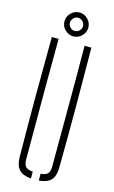

<svg xmlns="http://www.w3.org/2000/svg" viewBox="-145 -1029 648 1087"><g transform="rotate(15 179.0 -485.5)"><path d="M63 -95Q61 -274.5 61.2 -447.8Q61.5 -621 63 -800H103Q102 -680.5 101.8 -564Q101.5 -447.5 101.8 -331Q102 -214.5 102 -95Q102 -64.5 113.5 -51.5Q125 -38.5 156 -36V4Q107.5 0 85.8 -23.5Q64 -47 63 -95ZM202 4V-36Q233 -38.5 244 -51.5Q255 -64.5 255 -95Q255 -214.5 255.5 -331Q256 -447.5 256 -564Q256 -680.5 255 -800H295Q296.5 -621 297 -447.8Q297.5 -274.5 295 -95Q294.5 -47 272.8 -23.5Q251 0 202 4ZM179 -835Q151.5 -835 130.2 -855.5Q109 -876 109 -905Q109 -933 129.8 -954Q150.5 -975 179 -975Q207.5 -975 228.2 -954Q249 -933 249 -905Q249 -876 228 -855.5Q207 -835 179 -835ZM179 -867Q195 -867 206.5 -878.5Q218 -890 218 -905Q218 -921 206 -932.5Q194 -944 179 -944Q164 -944 152.5 -932.5Q141 -921 141 -905Q141 -890 152.2 -878.5Q163.5 -867 179 -867Z"/></g></svg>

Font: Big Shoulders Stencil Text SC Thin
Style: Regular
Weight: 100
Designer: Patric King
Foundry: XO Type Co
Version: Version 2.001